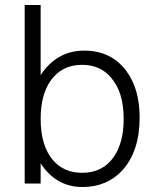

<svg xmlns="http://www.w3.org/2000/svg" viewBox="-20 -736 629 770"><path d="M79 0V-716H143V-435Q208 -533 318 -533Q426 -533 487 -451Q540 -379 540 -265Q540 -129 470 -52Q408 14 311 14Q205 14 143 -81V0ZM309 -476Q227 -476 182 -411Q143 -354 143 -259Q143 -151 193 -93Q237 -43 309 -43Q393 -43 437 -108Q476 -165 476 -259Q476 -367 425 -425Q382 -476 309 -476Z"/></svg>

Font: Almarai Light
Style: Regular
Weight: 300
Designer: Boutros International 2019
Foundry: Created by Boutros International 2019
Version: Version 1.10